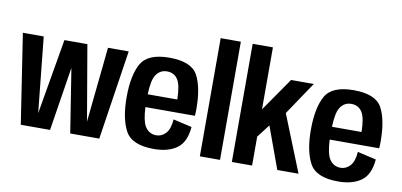

<svg xmlns="http://www.w3.org/2000/svg" viewBox="-73 -1018 2630 1256"><g transform="rotate(10 1242.0 -390.0)"><path d="M113.5 0 22.5 -595H161L212.5 -94.5L298.5 -595H451L536.5 -95.5L588 -595H725.5L635 0H442L375 -424L308 0Z M997.5 5Q851 5 807.5 -76.2Q764 -157.5 764 -296.5Q764 -443 808 -522Q852 -601 996 -601Q1143 -601 1185 -522Q1227 -443 1227 -299.5Q1227 -275 1225 -255.5H896.5Q900.5 -166 922 -130Q948.5 -86 998 -86Q1034.5 -86 1061 -115.2Q1087.5 -144.5 1092 -208L1216 -179.5Q1208 -78 1150.5 -36.5Q1093 5 997.5 5ZM896.5 -340.5H1093Q1091.5 -434.5 1068.5 -471Q1044 -510 996 -510Q949 -510 922.5 -469Q900 -435 896.5 -340.5Z M1303 0V-785H1437V0Z M1515.5 0V-785H1650V-373.5L1804 -595.5H1955L1807.5 -376.5L1958.5 0H1817.5L1716 -278L1650 -192V0Z M2221.5 5Q2075 5 2031.5 -76.2Q1988 -157.5 1988 -296.5Q1988 -443 2032 -522Q2076 -601 2220 -601Q2367 -601 2409 -522Q2451 -443 2451 -299.5Q2451 -275 2449 -255.5H2120.5Q2124.5 -166 2146 -130Q2172.5 -86 2222 -86Q2258.5 -86 2285 -115.2Q2311.5 -144.5 2316 -208L2440 -179.5Q2432 -78 2374.5 -36.5Q2317 5 2221.5 5ZM2120.5 -340.5H2317Q2315.5 -434.5 2292.5 -471Q2268 -510 2220 -510Q2173 -510 2146.5 -469Q2124 -435 2120.5 -340.5Z"/></g></svg>

Font: Anybody SemiBold
Style: Regular
Weight: 600
Designer: Tyler Finck
Foundry: Etcetera Type Company
Version: Version 1.010; ttfautohint (v1.8.3) -l 8 -r 50 -G 200 -x 14 